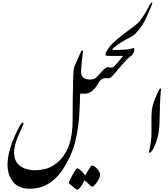

<svg xmlns="http://www.w3.org/2000/svg" viewBox="-20 -1340 1431 1633"><path d="M614.3 -778.3 671.4 -905.8Q675.8 -913.1 680.7 -912.4Q685.5 -911.6 685.5 -898.4Q680.2 -858.4 676 -818.4Q671.9 -778.3 669.4 -738.3L656.2 -394.5Q652.3 -270 619.6 -133.8Q594.7 -37.1 549.3 42Q430.7 266.6 232.9 265.1Q138.2 265.1 91.1 206.5Q43.9 147.9 43.9 58.6Q45.4 -3.4 63.2 -66.9Q81.1 -130.4 106.7 -186Q132.3 -241.7 148.9 -270.3Q165.5 -298.8 174.3 -295.9Q182.6 -293.9 178.5 -282Q174.3 -270 151.9 -221.4Q129.4 -172.9 120.1 -145.5Q99.6 -85.4 99.6 -43.9Q99.6 39.1 159.7 77.6Q208.5 107.9 281.2 107.9Q319.8 107.9 362.1 97.7Q404.3 87.4 439.9 63Q534.7 0 571.8 -120.1Q597.7 -202.6 597.7 -317.9Q597.7 -409.2 598.6 -486.6Q599.6 -564 601.6 -645.3Q603.5 -726.6 606.7 -748Q609.9 -769.5 614.3 -778.3Z M898.9 -673.8Q893.1 -675.8 877.7 -675.8Q862.3 -675.8 846.9 -667Q831.5 -658.2 819.8 -639.2Q770 -542.5 696.8 -542.5Q653.8 -546.4 653.8 -538.1Q647.9 -538.1 647.9 -558.6Q647.9 -583 648.7 -595.5Q649.4 -607.9 650.9 -638.7Q652.3 -669.4 659.7 -714.8Q659.7 -722.7 667 -756.3Q667 -705.1 681.2 -688Q695.3 -670.9 715.3 -667Q734.4 -663.6 748 -663.6Q771 -663.6 787.6 -672.9Q803.7 -683.1 816.9 -698.7Q849.1 -738.3 866.7 -753.2Q884.3 -768.1 898.9 -769.5Q902.8 -752 902.8 -750.5Q910.2 -722.2 910.2 -711.9Q910.2 -703.6 907.2 -691.9Q902.8 -680.2 898.9 -673.8ZM565.4 215.3Q565.4 219.7 587.2 237.3Q608.9 254.9 619.1 263.7Q629.9 272.9 635.7 272.9Q659.2 272.9 698.7 193.4Q714.8 205.1 736.1 226.3Q757.3 247.6 765.6 247.6Q777.8 247.6 804.2 210Q831.5 171.9 831.5 144Q830.1 120.6 804.7 94Q779.3 67.4 761.2 67.4Q754.9 67.9 737.1 97.7Q719.2 127.4 704.6 151.4Q692.4 133.8 668.5 110.8Q644.5 87.9 632.3 92.8Q625 96.2 595.2 150.9Q565.4 205.6 565.4 215.3Z M949.2 -936Q941.9 -929.2 938.5 -925.3Q935.1 -921.4 935.1 -921.4Q935.1 -916 946.8 -915.5Q952.1 -915.5 972.2 -915Q992.2 -914.6 1034.7 -917.5Q1077.1 -920.4 1087.4 -923.3Q1101.6 -926.3 1116.7 -931.6Q1119.6 -933.1 1121.1 -928.7Q1122.6 -922.9 1122.6 -917.5Q1122.6 -908.7 1118.2 -897Q1109.4 -874.5 1101.6 -870.1Q1077.1 -853 1062 -836.9Q1051.8 -826.2 1029.8 -802.7Q1002.4 -773.4 991.7 -759.3Q984.4 -750 968.3 -730.5Q952.1 -710.9 934.1 -692.4Q916 -673.8 899.4 -673.8Q880.9 -700.2 883.1 -723.9Q885.3 -747.6 899.4 -769.5Q934.6 -758.8 951.2 -775.4Q952.6 -776.9 975.1 -801.8Q997.6 -826.7 1018.1 -853Q1018.1 -854 1026.9 -864.3Q1023.9 -864.3 1005.1 -864.3Q986.3 -864.3 953.6 -864.3H921.9Q918.5 -864.3 892.1 -865.7Q872.1 -866.2 877.9 -886.2Q880.4 -893.6 892.1 -912.6Q903.8 -931.6 922.4 -953.9Q940.9 -976.1 949.2 -981.4Q957.5 -972.7 958.5 -961.7Q959.5 -950.7 949.2 -936Z M1144.5 -1136.7Q1184.1 -1166 1250 -1292.5Q1252.9 -1297.9 1260.3 -1309.1Q1267.6 -1320.3 1274.4 -1319.8Q1279.3 -1319.8 1265.6 -1285.2L1228 -1198.2Q1195.8 -1125.5 1151.4 -1075.7Q1147 -1069.3 1135.3 -1057.6Q1132.8 -1055.2 1130.4 -1052.7Q1127.9 -1050.3 1125 -1047.4Q1113.3 -1037.1 1097.2 -1027.3Q1082.5 -1020 1062.3 -1009.5Q1042 -999 1028.3 -990.7Q1002.4 -976.1 968.8 -951.2L949.2 -936Q946.8 -940.9 944.6 -946.3Q942.4 -951.7 941.9 -957.3Q941.4 -962.9 942.9 -968.8Q944.3 -974.6 949.2 -981.4Q963.4 -995.6 981.9 -1011.2Q1000.5 -1026.9 1020.5 -1042.2Q1040.5 -1057.6 1060.1 -1072.3Q1079.6 -1086.9 1096.7 -1099.4Q1113.8 -1111.8 1126.2 -1121.6Q1138.7 -1131.3 1144.5 -1136.7Z M1339.8 -412.1Q1337.9 -358.9 1337.2 -316.7Q1336.4 -274.4 1333 -245.1Q1327.1 -182.1 1308.8 -133.5Q1290.5 -85 1280 -68.8Q1269.5 -52.7 1262.7 -45.4Q1254.9 -38.1 1250.7 -40.5Q1246.6 -43 1247.6 -48.8Q1247.6 -50.3 1256.3 -93.3Q1265.1 -136.2 1267.3 -176.5Q1269.5 -216.8 1268.1 -290.3Q1266.6 -363.8 1271.5 -402.8Q1274.4 -425.3 1281.2 -449.7Q1288.1 -474.1 1297.1 -497.3Q1306.2 -520.5 1315.9 -541.5Q1325.7 -562.5 1334 -578.6Q1340.8 -588.9 1345.7 -586.7Q1350.6 -584.5 1350.1 -578.6Q1349.1 -575.2 1347.9 -563.7Q1346.7 -552.2 1345.5 -536.4Q1344.2 -520.5 1343.3 -502.4Q1342.3 -484.4 1341.6 -467Q1340.8 -449.7 1340.3 -435.1Q1339.8 -420.4 1339.8 -412.1Z"/></svg>

Font: IranNastaliq
Style: Regular
Weight: 400
Designer: Hossein Zahedi
Version: Version 1.5